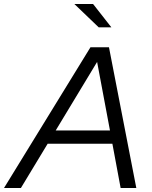

<svg xmlns="http://www.w3.org/2000/svg" viewBox="-69 -935 755 955"><path d="M-49 0 381 -700H473L609 0H531L490 -220H168L35 0ZM208 -286H478L414 -627ZM422 -799 301 -915H394L485 -799Z"/></svg>

Font: Red Hat Display
Style: Italic
Weight: 300
Italic angle: -12°
Designer: Pentagram, MCKL
Foundry: Pentagram, MCKL
Version: Version 1.023